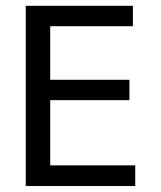

<svg xmlns="http://www.w3.org/2000/svg" viewBox="-20 -624 540 644"><path d="M66.4 -604.5H425.8V-536.1H148.4V-356.4H414.1V-288.1H148.4V-69.3H433.6V0H66.4Z"/></svg>

Font: BabelStone Mayan Numerals
Style: Regular
Weight: 400
Designer: Andrew West
Foundry: BabelStone
Version: Version 11.000 June 09, 2018